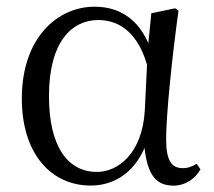

<svg xmlns="http://www.w3.org/2000/svg" viewBox="-20 -551 652 585"><path d="M256.8 14.4C326.4 14.4 398.1 -24.7 430.9 -128.2L418.1 -127.8C424.2 -22.8 451.7 14.6 508.4 14.6C545.2 14.6 574.5 -6.5 590.8 -34.9L579.5 -52C566.2 -44.5 555.2 -38.7 536.6 -38.7C504 -38.7 486.2 -59.7 486.2 -126.6C486.2 -204.1 504.8 -380.4 523.8 -518.4L513.8 -525.8L441 -510.5L430.4 -403.1L421.1 -212.9C412.7 -81.6 338.4 -27.2 275.4 -27.2C184.9 -27.2 129.2 -106.8 129.2 -257.8C129.2 -425.3 199.9 -490 279.7 -490C347.7 -490 413.5 -445.3 437.5 -312.6L459.3 -358.5H451.7C424.6 -478 357.6 -530.6 268.2 -530.6C156 -530.6 46.5 -436.8 46.5 -250.6C46.5 -82.5 135.7 14.4 256.8 14.4Z"/></svg>

Font: Source Han Serif TW VF
Style: Regular
Weight: 250
Designer: Ryoko NISHIZUKA 西塚涼子 (kana & ideographs); Frank Grießhammer (Latin, Greek & Cyrillic); Wenlong ZHANG 张文龙 (bopomofo); San
Foundry: Adobe
Version: Version 2.002;hotconv 1.1.0;makeotfexe 2.6.0